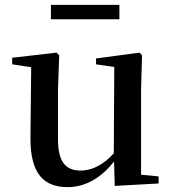

<svg xmlns="http://www.w3.org/2000/svg" viewBox="-20 -752 707 788"><path d="M189 -673H470V-732H189ZM451 11 631 1V-28L559 -35V-385L563 -525L553 -536L374 -512V-488L449 -477L447 -123C408 -79 361 -52 311 -52C252 -52 218 -84 218 -181V-385L223 -525L212 -536L30 -515V-488L108 -476L105 -187C104 -37 161 16 258 16C335 16 399 -27 448 -89Z"/></svg>

Font: Noto Serif HK SemiBold
Style: Regular
Weight: 600
Designer: Ryoko NISHIZUKA 西塚涼子 (kana & ideographs); Frank Grießhammer (Latin, Greek & Cyrillic); Wenlong ZHANG 张文龙 (bopomofo); San
Foundry: Adobe
Version: Version 2.001;hotconv 1.1.0;makeotfexe 2.6.0